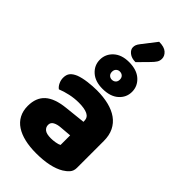

<svg xmlns="http://www.w3.org/2000/svg" viewBox="-295 -1040 1133 1133"><g transform="rotate(45 272.0 -473.5)"><path d="M260 -108Q277 -108 297.5 -111.5Q318 -115 328 -121V-201L256 -195Q228 -193 210 -183Q192 -173 192 -153Q192 -133 207.5 -120.5Q223 -108 260 -108ZM252 -501Q306 -501 350.5 -490Q395 -479 426.5 -456.5Q458 -434 475 -399.5Q492 -365 492 -318V-94Q492 -68 477.5 -51.5Q463 -35 443 -23Q378 16 260 16Q207 16 164.5 6Q122 -4 91.5 -24Q61 -44 44.5 -75Q28 -106 28 -147Q28 -216 69 -253Q110 -290 196 -299L327 -313V-320Q327 -349 301.5 -361.5Q276 -374 228 -374Q191 -374 154.5 -366Q118 -358 89 -346Q76 -355 67 -373.5Q58 -392 58 -412Q58 -438 70.5 -453.5Q83 -469 109 -480Q138 -491 177.5 -496Q217 -501 252 -501ZM136 -641Q136 -688 171.5 -720.5Q207 -753 268 -753Q333 -753 369 -720.5Q405 -688 405 -641Q405 -594 369 -562Q333 -530 268 -530Q207 -530 171.5 -562Q136 -594 136 -641ZM237 -641Q237 -625 246.5 -616Q256 -607 269 -607Q284 -607 293.5 -616Q303 -625 303 -641Q303 -657 293.5 -666Q284 -675 269 -675Q256 -675 246.5 -666Q237 -657 237 -641ZM309 -963Q352 -963 372 -945Q392 -927 392 -904Q392 -887 383.5 -873.5Q375 -860 357 -842L295 -779Q262 -779 242 -795Q222 -811 222 -831Q222 -841 225.5 -850.5Q229 -860 240 -874Z"/></g></svg>

Font: Baloo Paaji 2 ExtraBold
Style: Regular
Weight: 800
Designer: Shuchita Grover, Noopur Datye and Ek Type
Foundry: Ek Type
Version: Version 1.640;hotconv 1.0.111;makeotfexe 2.5.65597; ttfautoh